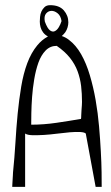

<svg xmlns="http://www.w3.org/2000/svg" viewBox="-20 -729 429 742"><path d="M133.8 -645.5Q133.8 -652.3 134.8 -663.6Q135.7 -674.8 140.1 -684.6Q144.5 -694.3 152.3 -701.7Q160.2 -709 173.8 -709Q209 -709 226.6 -689Q244.1 -668.9 244.1 -642.6Q244.1 -633.8 241.2 -623.5Q238.3 -613.3 232.4 -604.5Q226.6 -596.7 218.8 -589.8Q233.4 -585 246.1 -575.2Q273.4 -554.7 293.5 -519.5Q313.5 -484.4 327.1 -438.5Q340.8 -392.6 349.6 -342.3Q358.4 -292 362.8 -240.7Q367.2 -189.5 369.6 -144.5Q372.1 -99.6 372.6 -63.5Q373 -27.3 373 -6.8H349.6L311.5 -212.9Q306.6 -217.8 290 -218.8Q273.4 -219.7 250 -217.8Q226.6 -215.8 200.2 -212.4Q173.8 -209 149.4 -207.5Q125 -206.1 105.5 -206.5Q85.9 -207 77.1 -212.9V-6.8H27.3Q27.3 -9.8 27.8 -18.1Q28.3 -26.4 28.8 -35.2Q29.3 -43.9 29.8 -51.8Q30.3 -59.6 30.3 -62.5Q36.1 -119.1 39.6 -177.2Q43 -235.4 48.3 -290Q53.7 -344.7 62 -394.5Q70.3 -444.3 85.4 -484.9Q100.6 -525.4 124 -553.7Q141.6 -575.2 165 -587.9L164.1 -588.9Q153.3 -594.7 146.5 -604Q139.6 -613.3 136.7 -624Q133.8 -634.8 133.8 -645.5ZM199.2 -551.8Q173.8 -551.8 156.2 -533.7Q138.7 -515.6 128.4 -486.8Q118.2 -458 112.3 -422.9Q106.4 -387.7 104 -354Q101.6 -320.3 101.1 -291.5Q100.6 -262.7 100.6 -247.1Q148.4 -247.1 198.2 -254.4Q248 -261.7 293 -269.5Q293.9 -273.4 293.9 -282.2Q293.9 -291 294.9 -301.8Q295.9 -312.5 296.4 -322.3Q296.9 -332 296.9 -335Q296.9 -367.2 293.5 -396.5Q290 -425.8 279.8 -453.6Q269.5 -481.4 250 -505.9Q230.5 -530.3 199.2 -551.8ZM153.3 -645.5Q163.1 -619.1 172.9 -611.8Q182.6 -604.5 191.4 -608.4Q200.2 -612.3 207 -623.5Q213.9 -634.8 217.8 -647.5Q214.8 -668 202.6 -677.7Q190.4 -687.5 178.2 -687Q166 -686.5 157.7 -676.3Q149.4 -666 153.3 -645.5Z"/></svg>

Font: Annie Use Your Telescope
Style: Regular
Weight: 400
Version: Version 1.003 2001